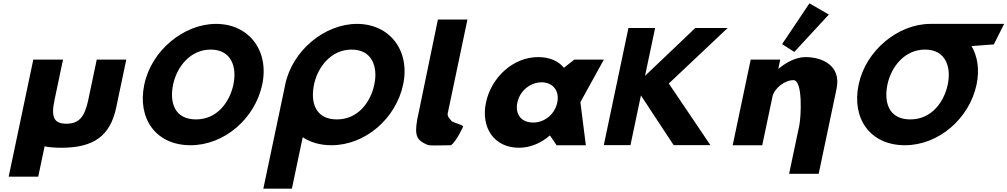

<svg xmlns="http://www.w3.org/2000/svg" viewBox="-20 -870 6034 1150"><path d="M357.4 -513H179.4L32 188H209L247.1 6.6C275.8 12.3 309.2 15 347.3 15C539.3 15 639.9 -54 676 -226L736.4 -513H559.4L508.1 -269C486.8 -168 451.6 -129 377.6 -129C303.6 -129 284.8 -168 306.1 -269Z M844.3 -363.9C801.3 -159.1 914.1 -0.1 1121.5 -0.1C1322.9 -0.1 1507.6 -159.1 1550.7 -363.9C1593.8 -568.8 1468.9 -726.9 1274.3 -726.9C1081.3 -726.9 887.4 -568.8 844.3 -363.9ZM1016.9 -363.9C1038.9 -468.5 1118.7 -573 1241.9 -573C1366 -573 1400.1 -468.5 1378.1 -363.9C1356.2 -259.4 1281.5 -154.8 1154 -154.8C1023.1 -154.8 994.9 -259.4 1016.9 -363.9Z M1860.9 -363.9C1882.9 -468.5 1962.7 -573 2085.9 -573C2210 -573 2244.1 -468.5 2222.1 -363.9C2200.2 -259.4 2125.5 -154.8 1998 -154.8C1867.1 -154.8 1838.9 -259.4 1860.9 -363.9ZM1688.3 -363.9C1687.5 -359.8 1686.7 -355.7 1686 -351.7L1557.3 260H1728.3L1793.1 -48.1C1838.8 -17.5 1896.9 -0.1 1965.5 -0.1C2166.9 -0.1 2351.6 -159.1 2394.7 -363.9C2437.8 -568.8 2312.9 -726.9 2118.3 -726.9C1925.3 -726.9 1731.4 -568.8 1688.3 -363.9Z M2602.8 -753H2779.8L2661.7 -191C2658.1 -173 2671.7 -161.8 2684.9 -145C2692.1 -135.7 2748.4 -124 2754.3 -113C2754.3 -113 2713.8 -21.3 2680.6 0C2596.5 0 2556.6 4.3 2539.1 -3C2477 -28.9 2462.6 -57.6 2478.1 -148L2477.6 -148L2481.5 -166.5C2483.5 -176.7 2485.8 -187.5 2488.3 -199L2488.6 -200Z M2890.8 -256C2859.3 -106 2938.8 15 3088.8 15C3158.8 15 3225.4 -16 3272.2 -58H3274.2L3314 0H3489L3456.3 -258L3596.9 -513H3419.9L3357.6 -464C3324.2 -505 3272 -528 3203 -528C3053 -528 2922.4 -406 2890.8 -256ZM3078.8 -256C3093.8 -327 3157.3 -377 3224.3 -377C3290.3 -377 3332.8 -327 3317.8 -256C3303.1 -186 3242.6 -136 3173.6 -136C3101.6 -136 3064.1 -186 3078.8 -256Z M4234.9 -0.9 3986 -369.8 4338.1 -702.1H4144.3L3843.5 -415.7L3903.8 -702.1H3744L3596.5 -0.9H3756.3L3818.9 -298.4L4014.7 -0.9Z M4664.6 -605.9 4737.5 -558.9 4944.4 -782.8 4828.2 -850ZM4368.5 0H4545.5L4606.5 -290C4617.2 -341 4679.5 -390 4732.5 -390C4789.5 -390 4778.2 -170 4767.5 -119L4706.5 171H4883.5L4990.6 -338C5020.6 -481 4899.5 -528 4805.5 -528C4749.5 -528 4692.4 -499 4644 -459H4642L4653.4 -513H4476.4Z M5295.5 -363.9C5317.4 -468.4 5397.1 -572.8 5520.1 -573L5520.1 -573L5520.4 -573H5520.5C5644.6 -573 5678.7 -468.5 5656.7 -363.9C5634.8 -259.4 5560.1 -154.8 5432.6 -154.8C5301.7 -154.8 5273.5 -259.4 5295.5 -363.9ZM5552.5 -727 5552.4 -726.9C5359.6 -726.6 5166 -568.6 5122.9 -363.9C5079.9 -159.1 5192.6 -0.1 5400 -0.1C5601.5 -0.1 5786.2 -159.1 5829.3 -363.9C5847.9 -452.3 5835.2 -531.9 5799.2 -594L5932.6 -604L5994.5 -727Z"/></svg>

Font: Hussar
Style: BdOblTwo
Weight: 700
Foundry: Cannot Into Space Fonts
Version: Version 2.00